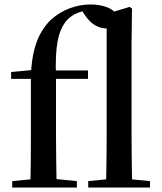

<svg xmlns="http://www.w3.org/2000/svg" viewBox="-20 -844 727 864"><path d="M35 0V-29L149 -40H215L326 -29V0ZM116 0Q118 -58 118.5 -116.5Q119 -175 119 -232V-489H30V-520L159 -532L119 -511Q123 -578 135 -623Q147 -668 166 -700Q185 -732 209 -755Q248 -790 294.5 -807Q341 -824 388 -824Q432 -824 466.5 -809.5Q501 -795 510 -764Q509 -743 496.5 -729.5Q484 -716 458 -716Q435 -716 411 -728.5Q387 -741 364 -773L346 -800V-811H384V-800Q351 -795 326 -784.5Q301 -774 281 -753Q251 -719 239.5 -659.5Q228 -600 232 -498V-232Q232 -175 233 -116.5Q234 -58 235 0ZM176 -489V-527H376V-489ZM377 0V-29L488 -40H539L655 -29V0ZM457 0Q458 -34 458.5 -73.5Q459 -113 459.5 -154.5Q460 -196 460 -232V-782L564 -813L574 -805L572 -647V-232Q572 -196 572.5 -154.5Q573 -113 573.5 -73.5Q574 -34 575 0Z"/></svg>

Font: Noto Serif TC SemiBold
Style: Regular
Weight: 600
Version: Version 2.002-H1;hotconv 1.1.0;makeotfexe 2.6.0